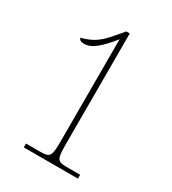

<svg xmlns="http://www.w3.org/2000/svg" viewBox="-176 -813 816 909"><g transform="rotate(30 232.5 -359.0)"><path d="M98 0V-21H179Q203 -21 215 -26.5Q227 -32 231 -50Q235 -68 235 -106V-670Q196 -621 163.5 -594Q131 -567 98 -567Q86 -567 78.5 -572Q71 -577 71 -584Q104 -591 136 -609.5Q168 -628 204 -671L244 -718H263V-106Q263 -68 267 -50Q271 -32 283 -26.5Q295 -21 319 -21H394V0Z"/></g></svg>

Font: Noto Serif Thai Condensed Thin
Style: Regular
Weight: 100
Width: 3
Designer: Monotype Design Team
Foundry: Monotype Imaging Inc.
Version: Version 2.001; ttfautohint (v1.8.4.7-5d5b)